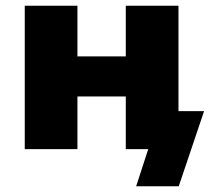

<svg xmlns="http://www.w3.org/2000/svg" viewBox="-20 -518 742 667"><path d="M453 129 495 0H428V-132H689L601 129ZM66 0V-498H249V-322H417V-498H600V0H417V-183H249V0Z"/></svg>

Font: Nunito Sans 10pt Black
Style: Regular
Weight: 900
Designer: Vernon Adams
Foundry: Vernon Adams
Version: Version 3.101;gftools[0.9.27]